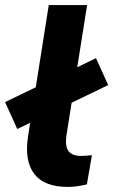

<svg xmlns="http://www.w3.org/2000/svg" viewBox="-61 -725 446 756"><path d="M206 11Q114 11 74.5 -39.5Q35 -90 49 -186L131 -705H282L200 -188Q197 -162 201.5 -145Q206 -128 220.5 -119.5Q235 -111 258 -111Q269 -111 279.5 -112Q290 -113 301 -114L281 1Q265 5 245.5 8Q226 11 206 11ZM7 -217 -41 -323 317 -496 365 -390Z"/></svg>

Font: Nunito Sans 12pt ExtraLight 12pt ExtraBold
Style: Italic
Weight: 800
Italic angle: -9°
Version: Version 3.101;gftools[0.9.27]